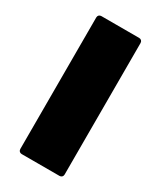

<svg xmlns="http://www.w3.org/2000/svg" viewBox="-140 -570 523 623"><g transform="rotate(30 121.0 -258.5)"><path d="M50 0H192C199 0 204 -5 204 -12V-505C204 -512 199 -517 192 -517H50C43 -517 38 -512 38 -505V-12C38 -5 43 0 50 0Z"/></g></svg>

Font: Barlow Semi Condensed ExtraBold
Style: Regular
Weight: 800
Width: 4
Designer: Jeremy Tribby
Foundry: Tribby Type
Version: Version 1.422;hotconv 1.0.109;makeotfexe 2.5.65596